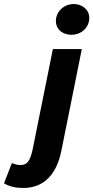

<svg xmlns="http://www.w3.org/2000/svg" viewBox="-149 -741 464 955"><path d="M-34 194C81 194 135 112 156 10L258 -497H114L13 4C1 57 -13 80 -46 80C-62 80 -76 76 -90 70L-129 171C-100 188 -67 194 -34 194ZM206 -568C256 -568 295 -604 295 -652C295 -696 256 -721 218 -721C168 -721 129 -682 129 -637C129 -591 167 -568 206 -568Z"/></svg>

Font: Source Sans Pro
Style: Bold Italic
Weight: 700
Italic angle: -11°
Designer: Paul D. Hunt
Foundry: Adobe Systems Incorporated
Version: Version 3.006;hotconv 1.0.111;makeotfexe 2.5.65597